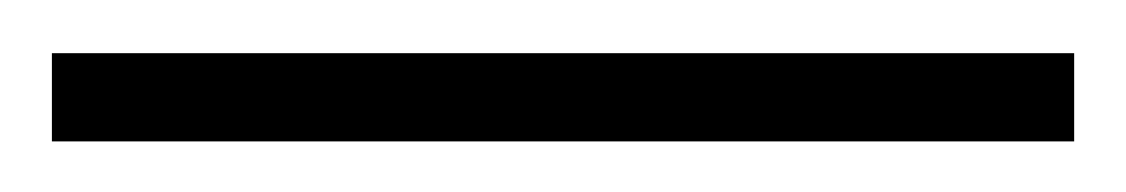

<svg xmlns="http://www.w3.org/2000/svg" viewBox="-20 82 434 74"><path d="M394 102.5V136.5H0V102.5Z"/></svg>

Font: Lato Light
Style: Regular
Weight: 300
Designer: Lukasz Dziedzic
Foundry: Lukasz Dziedzic
Version: Version 1.104; Western+Polish opensource